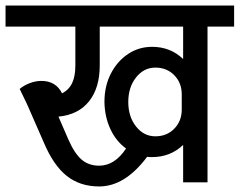

<svg xmlns="http://www.w3.org/2000/svg" viewBox="-55 -658 865 693"><path d="M790 -562H694V0H606V-135Q560 -91 494 -91Q482 -91 476 -92Q396 15 303 15Q234 15 186 -23Q138 -61 103 -144L43 -281L16 -337Q33 -351 54 -358.5Q75 -366 94 -366Q147 -366 169 -321Q194 -334 205.5 -358.5Q217 -383 217 -422V-562H-35V-638H790ZM400 -122Q364 -148 343.5 -192Q323 -236 322 -289V-290V-291Q322 -347 345 -392Q368 -437 407 -463Q446 -489 494 -489Q560 -489 606 -445V-562H305V-422Q305 -341 266.5 -292.5Q228 -244 156 -237L192 -154Q214 -104 239.5 -82Q265 -60 303 -60Q359 -60 400 -122ZM601 -263V-317Q601 -359 574 -386.5Q547 -414 506 -414Q464 -414 436 -378.5Q408 -343 408 -290Q408 -237 436 -201.5Q464 -166 506 -166Q547 -166 574 -193.5Q601 -221 601 -263Z"/></svg>

Font: Akshar
Style: Regular
Weight: 400
Designer: Tall Chai
Foundry: Tall Chai
Version: Version 1.000